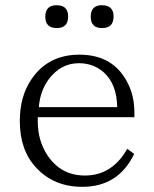

<svg xmlns="http://www.w3.org/2000/svg" viewBox="-20 -721 598 747"><path d="M127 -265.1V-249Q127 -174.8 163.1 -119.1Q215.8 -38.1 310.1 -38.1Q416.5 -38.1 475.1 -142.1L502 -122.1Q440.4 5.9 300.3 5.9Q189 5.9 120.1 -69.3Q57.1 -136.7 57.1 -250.5Q57.1 -346.2 102.1 -412.1Q166.5 -508.3 289.1 -508.3Q419.4 -508.3 475.1 -401.4Q502.9 -349.6 502.9 -283.2V-265.1ZM436 -304.2Q434.6 -393.1 384.3 -439Q343.8 -475.1 287.1 -475.1Q216.8 -475.1 169.9 -413.1Q135.7 -366.7 131.3 -304.2ZM200.2 -700.7Q245.1 -700.7 245.1 -656.7Q245.1 -611.8 201.2 -611.8Q156.2 -611.8 156.2 -655.8Q156.2 -700.7 200.2 -700.7ZM376 -700.7Q421.9 -700.7 421.9 -656.7Q421.9 -611.8 377 -611.8Q333 -611.8 333 -655.8Q333 -700.7 376 -700.7Z"/></svg>

Font: I.Ming
Style: Regular
Weight: 400
Designer: Ichiten Fonts Project
Version: Version 6.11; Dec 27, 2019